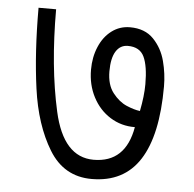

<svg xmlns="http://www.w3.org/2000/svg" viewBox="-46 -649 693 686"><g transform="rotate(5 300.0 -305.5)"><path d="M65 -602H128Q128 -397 163.8 -237.5Q199.5 -78 308 -78Q422.5 -78 445 -207Q396 -206.5 356.2 -231.5Q316.5 -256.5 293.8 -300.2Q271 -344 271 -398Q271 -443 286.8 -480.2Q302.5 -517.5 331.2 -539.2Q360 -561 397 -561Q450.5 -561 481.5 -528.8Q512.5 -496.5 524.2 -451.5Q536 -406.5 536 -361Q536 -186 479.2 -97.5Q422.5 -9 307 -9Q207.5 -9 154 -96.8Q100.5 -184.5 82.8 -313.5Q65 -442.5 65 -602ZM469 -363Q469 -428 453.5 -461Q438 -494 395 -494Q367.5 -494 352.2 -469.5Q337 -445 337 -398Q337 -349.5 359.5 -320.8Q382 -292 409.5 -280.2Q437 -268.5 458 -266Q469 -321 469 -363Z"/></g></svg>

Font: JuliaMono Light
Style: Italic
Weight: 300
Italic angle: -9°
Monospace: yes
Designer: cormullion
Foundry: corm
Version: Version 0.054; ttfautohint (v1.8.4)